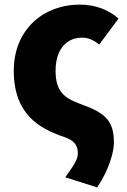

<svg xmlns="http://www.w3.org/2000/svg" viewBox="-20 -603 553 836"><path d="M403 213C454 138 476 59 476 19C476 -77 440 -111 331 -150C259 -176 222 -205 222 -295C222 -382 264 -439 338 -439C363 -439 386 -430 412 -409L496 -522C455 -559 397 -583 327 -583C172 -583 40 -477 40 -295C40 -104 153 -43 258 -7C303 8 319 29 319 66C319 94 295 125 264 169Z"/></svg>

Font: Noto Sans JP Black
Style: Regular
Weight: 900
Designer: Ryoko NISHIZUKA 西塚涼子 (kana, bopomofo & ideographs); Paul D. Hunt (Latin, Greek & Cyrillic); Sandoll Communications 산돌커뮤니
Foundry: Adobe
Version: Version 2.002;hotconv 1.0.116;makeotfexe 2.5.65601